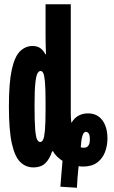

<svg xmlns="http://www.w3.org/2000/svg" viewBox="-20 -780 540 906"><path d="M265 101Q267 67 270 37.5Q273 8 275 -21Q263 -28 249.5 -41Q236 -54 231 -66H226Q214 -29 193.5 -9.5Q173 10 138 10Q102 10 76 -15Q50 -40 36 -102.5Q22 -165 22 -278Q22 -389 35.5 -451Q49 -513 74.5 -538Q100 -563 134 -563Q156 -563 170.5 -552.5Q185 -542 194 -524H197Q196 -554 195.5 -570.5Q195 -587 195 -610V-760H314V-243Q314 -218 317 -200Q331 -224 351 -234.5Q371 -245 395 -245Q439 -245 463 -212.5Q487 -180 487 -127Q487 -93 475.5 -62.5Q464 -32 438.5 -13Q413 6 371 6Q369 6 362 5.5Q355 5 351 4Q348 29 346 56Q344 83 343 106ZM170 -110Q178 -110 183.5 -121Q189 -132 192 -165Q195 -198 195 -265V-297Q195 -364 192 -395Q189 -426 184 -435.5Q179 -445 171 -445Q164 -445 157.5 -435Q151 -425 147 -390Q143 -355 143 -280Q143 -207 146 -170.5Q149 -134 155 -122Q161 -110 170 -110ZM376 -83Q404 -83 404 -122Q404 -144 398 -151Q392 -158 385 -158Q375 -158 369 -139Q363 -120 361 -85Q365 -83 376 -83Z"/></svg>

Font: Noto Sans Mono ExtraCondensed Black
Style: Regular
Weight: 900
Width: 2
Designer: Monotype Design Team
Foundry: Monotype Imaging Inc.
Version: Version 2.014